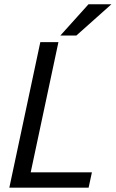

<svg xmlns="http://www.w3.org/2000/svg" viewBox="-20 -860 530 880"><path d="M105.8 0H22.8L164.8 -667H247.8ZM22.8 0 37.8 -70H401.2L386.2 0ZM490.5 -840.3 329.8 -697H256.5L385.5 -840.3Z"/></svg>

Font: Epunda Sans Light
Style: Italic
Weight: 300
Italic angle: -12.0243°
Designer: Simon Atzbach
Foundry: typofactur
Version: Version 2.204